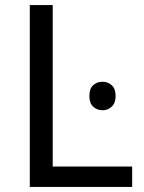

<svg xmlns="http://www.w3.org/2000/svg" viewBox="-20 -734 564 754"><path d="M97 0V-714H187V-80H499V0ZM383 -413Q403 -413 418.5 -399.5Q434 -386 434 -357Q434 -329 418.5 -315Q403 -301 383 -301Q361 -301 346 -315Q331 -329 331 -357Q331 -386 346 -399.5Q361 -413 383 -413Z"/></svg>

Font: Noto Sans IKEA
Style: Regular
Weight: 400
Designer: Monotype Design Team
Foundry: Monotype Imaging Inc.
Version: Version 2.001